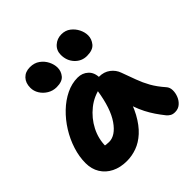

<svg xmlns="http://www.w3.org/2000/svg" viewBox="-199 -914 1082 1082"><g transform="rotate(-45 341.5 -373.5)"><path d="M205.8 10Q154 10 114.9 -9.5Q75.8 -29 54 -64.4Q32.2 -99.8 32.2 -147Q32.2 -198 49.1 -251.1Q66 -304.2 96 -352.3Q126 -400.4 165.4 -438.2Q204.8 -476 249.8 -497.8Q294.8 -519.6 341.2 -519.6Q378.4 -519.6 404 -495.9Q429.6 -472.2 429.6 -428Q429.6 -412.2 420.6 -403Q411.6 -393.8 398 -391Q334 -380.6 284.9 -341.3Q235.8 -302 207.9 -247.6Q180 -193.2 180 -134.2Q180 -116.6 182.7 -102.1Q185.4 -87.6 193.4 -65.6L125 -168.2Q149.4 -149.8 167.6 -143.5Q185.8 -137.2 210.6 -137.2Q261.8 -137.2 305.9 -200.8Q350 -264.4 368.6 -387Q372.4 -411.2 390.3 -424.4Q408.2 -437.6 431.2 -437.6Q469.6 -437.6 497 -416.8Q524.4 -396 535.2 -365.2Q552.4 -318.6 566.7 -279.4Q581 -240.2 601.4 -203.8Q621.8 -167.4 656.6 -127.8Q670 -113.2 670.6 -90.8Q671.2 -68.4 662.2 -45.8Q653.2 -23.2 635.5 -8.1Q617.8 7 592.8 7Q575 7 563.8 0.3Q552.6 -6.4 544.6 -15.6Q523.2 -42.4 506.2 -67.5Q489.2 -92.6 474.5 -121.1Q459.8 -149.6 447.2 -185.4Q434.6 -221.2 422.2 -267.6L475.4 -272.2Q455.6 -192.2 425.8 -137.9Q396 -83.6 360.3 -51Q324.6 -18.4 285.3 -4.2Q246 10 205.8 10ZM465.6 -568Q423.4 -568 394.2 -599.1Q365 -630.2 365 -677Q365 -712 389.9 -734.4Q414.8 -756.8 449.4 -756.8Q481.2 -756.8 504 -739.2Q526.8 -721.6 539.4 -696.1Q552 -670.6 552 -645.6Q552 -616.8 532.3 -592.4Q512.6 -568 465.6 -568ZM220.2 -564.4Q190.6 -564.4 166 -579.2Q141.4 -594 126.9 -617.4Q112.4 -640.8 112.4 -667.2Q112.4 -705.4 134.2 -728.3Q156 -751.2 192.8 -751.2Q227.6 -751.2 251.8 -733.6Q276 -716 288.9 -690Q301.8 -664 301.8 -638.6Q301.8 -609.8 283.2 -587.1Q264.6 -564.4 220.2 -564.4Z"/></g></svg>

Font: Shantell Sans Light
Style: Regular
Weight: 300
Designer: Stephen Nixon, Anya Danilova, Shantell Martin
Foundry: Arrow Type
Version: Version 1.011;[c5ecc13dd]